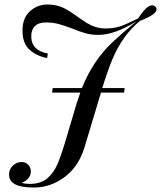

<svg xmlns="http://www.w3.org/2000/svg" viewBox="-20 -649 719 857"><path d="M420.4 -493.2Q389.2 -493.2 363.8 -500Q338.9 -506.8 302.7 -521.5Q266.6 -535.2 241.2 -542Q215.8 -548.8 183.6 -548.8Q151.4 -548.8 134.8 -531.2Q118.2 -513.7 119.6 -482.9Q121.1 -423.8 193.4 -410.2L190.4 -390.1Q144.5 -398.4 113.3 -425.8Q82 -453.1 80.6 -505.9Q77.1 -580.1 132.8 -613.3Q159.2 -628.9 190.4 -628.9Q221.2 -628.9 247.6 -620.1Q273.9 -611.3 311.5 -584.5Q349.6 -557.6 366.7 -546.9Q406.7 -522.5 447.3 -522Q488.3 -521.5 518.6 -532.2Q548.8 -543 596.7 -566.9Q634.3 -625.5 659.2 -625.5Q666 -625.5 672.4 -620.1Q678.7 -614.7 678.7 -607.9Q678.7 -584 605.5 -556.2Q527.3 -493.2 481.4 -383.8Q460 -332 436.5 -255.9H536.6L533.7 -235.8H430.7L358.4 4.9Q325.2 117.2 231.4 164.1Q183.6 188.5 129.4 188Q20.5 188 20.5 130.9Q20.5 100.1 47.4 82.5Q60.5 74.2 77.1 74.2Q93.8 74.2 105.5 85.9Q117.2 97.7 117.7 115.7Q117.7 149.4 77.6 167Q92.3 171.9 112.3 171.9Q161.1 171.9 190.4 147.5Q219.7 123 237.3 82Q254.9 40.5 279.8 -44.9L321.3 -185.1Q327.6 -205.6 338.4 -235.8H212.4L215.3 -255.9H345.7Q394 -377.4 481.4 -460Q519.5 -496.1 588.4 -553.2Q490.2 -493.2 420.4 -493.2Z"/></svg>

Font: PlayfairDisplaySC-Italic
Style: Italic
Weight: 400
Italic angle: -14°
Designer: Claus Eggers Sørensen
Foundry: Claus Eggers Sørensen
Version: Version 1.004;PS 001.004;hotconv 1.0.70;makeotf.lib2.5.58329